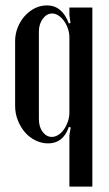

<svg xmlns="http://www.w3.org/2000/svg" viewBox="-20 -523 403 711"><path d="M237 -495H322V168H237V-23L242 -51L235 -53Q214 8 158 8Q134 8 111.5 -3Q89 -14 72.5 -33Q56 -52 46 -77.5Q36 -103 36 -131V-370Q36 -397 45.5 -421Q55 -445 71.5 -463.5Q88 -482 109 -492.5Q130 -503 154 -503Q210 -503 235 -436L241 -438L237 -467ZM237 -384Q237 -401 231.5 -417Q226 -433 217 -445.5Q208 -458 196.5 -465.5Q185 -473 173 -473Q153 -473 138.5 -453.5Q124 -434 124 -406V-82Q124 -53 138 -34.5Q152 -16 172 -16Q184 -16 196 -23.5Q208 -31 217 -44Q226 -57 231.5 -73Q237 -89 237 -107Z"/></svg>

Font: Moniqa SemBd Heading
Style: Regular
Weight: 600
Designer: Rajesh Rajput
Foundry: Rajesh Rajput
Version: Version 1.000